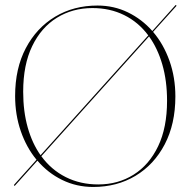

<svg xmlns="http://www.w3.org/2000/svg" viewBox="-20 -732 756 762"><path d="M36 4.5Q34.5 2.5 36.5 0.5L125 -98Q85 -146.5 62.5 -211.5Q40 -276.5 40 -351Q40 -460.5 82.5 -541Q125 -621.5 198.8 -665.8Q272.5 -710 367 -710Q432 -710 487.5 -683Q543 -656 584.5 -609L675.5 -710.5Q677 -713.5 679.5 -711Q681.5 -709.5 679 -707L587.5 -605.5Q629 -557 652.5 -491Q676 -425 676 -349Q676 -240 633.8 -159.2Q591.5 -78.5 517.8 -34.2Q444 10 350 10Q283.5 10 226.8 -17.8Q170 -45.5 128.5 -94.5L39.5 4.5Q38 6 36 4.5ZM72 -368Q72 -290 90 -226.2Q108 -162.5 141 -116L568.5 -591.5Q529.5 -644 473 -672Q416.5 -700 347 -700Q268 -700 205.8 -661.5Q143.5 -623 107.8 -549Q72 -475 72 -368ZM643 -332Q643 -411.5 624.2 -476Q605.5 -540.5 571.5 -587.5L144 -112Q183.5 -58 241.2 -29Q299 0 370 0Q448.5 0 510.2 -38.8Q572 -77.5 607.5 -151.5Q643 -225.5 643 -332Z"/></svg>

Font: Fraunces 144pt S000 Thin
Style: Regular
Weight: 100
Version: Version 1.000; ttfautohint (v1.8.3)